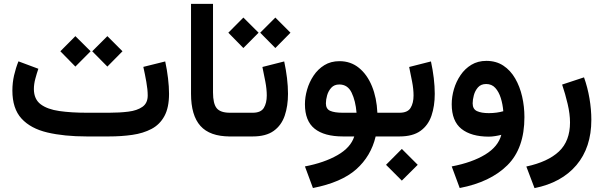

<svg xmlns="http://www.w3.org/2000/svg" viewBox="-20 -700 3097 985"><path d="M538.6 0H425.3Q309.1 0 223.1 -20.3Q137.2 -40.5 90.3 -91.8Q43.5 -143.1 43.5 -235.4Q43.5 -275.4 52.2 -313.5Q61 -351.6 74.7 -385.3L176.8 -347.2Q168.9 -324.7 161.4 -296.6Q153.8 -268.6 153.8 -242.7Q154.3 -190.9 188.7 -165Q223.1 -139.2 284.2 -130.4Q345.2 -121.6 425.3 -121.6H539.6Q593.3 -121.6 638.4 -127.2Q683.6 -132.8 710.7 -151.9Q737.8 -170.9 737.8 -210Q737.8 -240.2 730.7 -280Q723.6 -319.8 715.3 -356.9L827.6 -384.8Q836.9 -341.8 842 -298.6Q847.2 -255.4 847.2 -218.8Q847.2 -147.9 823.5 -104.5Q799.8 -61 757.3 -38.6Q714.8 -16.1 658.9 -8.1Q603 0 538.6 0ZM530.8 -514.6 608.4 -437 530.8 -358.4 453.1 -437ZM366.7 -514.6 444.8 -437 366.7 -358.4 289.6 -437Z M960 -680.2H1072.8V-226.1Q1072.8 -168 1091.8 -144.8Q1110.8 -121.6 1159.7 -121.6H1171.9V0H1159.7Q1056.6 0 1008.3 -54Q960 -107.9 960 -218.8Z M1392.6 -609.9 1470.2 -532.2 1392.6 -453.6 1314.9 -532.2ZM1228.5 -609.9 1306.6 -532.2 1228.5 -453.6 1151.4 -532.2ZM1276.4 0H1152.3V-121.6H1276.4Q1318.4 -121.6 1333.5 -146.5Q1348.6 -171.4 1348.6 -210Q1348.6 -242.7 1341.3 -281Q1334 -319.3 1326.2 -356.4L1438 -384.8Q1447.3 -341.8 1452.4 -299.6Q1457.5 -257.3 1457.5 -218.8Q1457.5 -156.2 1440.7 -106.7Q1423.8 -57.1 1384.3 -28.6Q1344.7 0 1276.4 0Z M1721.7 -386.2Q1779.3 -386.2 1821.5 -351.8Q1863.8 -317.4 1888.2 -257.8Q1912.6 -198.2 1916 -121.6H1960.9V0H1907.2Q1883.3 101.1 1807.6 168.5Q1731.9 235.8 1585.4 264.6L1544.4 153.8Q1643.6 134.8 1711.4 95.9Q1779.3 57.1 1797.4 0H1739.7Q1643.6 0 1594 -39.8Q1544.4 -79.6 1544.4 -165.5Q1544.4 -201.7 1555.4 -240Q1566.4 -278.3 1588.6 -311.8Q1610.8 -345.2 1644 -365.7Q1677.2 -386.2 1721.7 -386.2ZM1737.8 -121.6H1809.1Q1804.2 -182.6 1783.9 -224.6Q1763.7 -266.6 1720.7 -266.6Q1694.8 -266.6 1679.7 -250Q1664.6 -233.4 1658.2 -210.9Q1651.9 -188.5 1651.9 -169.9Q1651.9 -141.1 1674.1 -131.3Q1696.3 -121.6 1737.8 -121.6Z M2029.3 0H1940.9V-121.6H2029.3Q2071.3 -121.6 2086.4 -146.5Q2101.6 -171.4 2101.6 -210Q2101.6 -242.7 2094.2 -281Q2086.9 -319.3 2079.1 -356.4L2190.9 -384.8Q2200.2 -341.8 2205.3 -299.6Q2210.4 -257.3 2210.4 -218.8Q2210.4 -156.2 2193.6 -106.7Q2176.8 -57.1 2137.2 -28.6Q2097.7 0 2029.3 0ZM2041.5 64 2123 145.5 2041.5 226.6 1960.4 145.5Z M2670.4 -99.1Q2670.4 61 2583 147.7Q2495.6 234.4 2338.4 264.6L2297.4 153.8Q2401.9 133.8 2469 93Q2536.1 52.2 2551.8 -8.3Q2536.6 -4.4 2519.5 -1.7Q2502.4 1 2488.3 1Q2397.5 1 2347.4 -38.8Q2297.4 -78.6 2297.4 -165.5Q2297.4 -203.6 2308.8 -242.7Q2320.3 -281.7 2342.8 -314.7Q2365.2 -347.7 2398.4 -367.7Q2431.6 -387.7 2475.1 -387.7Q2525.4 -387.7 2562.3 -363.3Q2599.1 -338.9 2623 -297.4Q2647 -255.9 2658.7 -204.6Q2670.4 -153.3 2670.4 -99.1ZM2487.8 -119.6Q2508.8 -119.6 2527.8 -122.3Q2546.9 -125 2562 -129.4Q2559.1 -165.5 2549.1 -197.3Q2539.1 -229 2521 -249Q2502.9 -269 2474.1 -269Q2447.3 -269 2432.1 -251.7Q2417 -234.4 2410.9 -211.2Q2404.8 -188 2404.8 -169.9Q2404.8 -140.1 2427.2 -129.9Q2449.7 -119.6 2487.8 -119.6Z M2722.2 265.1 2680.2 154.3Q2791 130.4 2847.7 76.9Q2904.3 23.4 2904.3 -71.8Q2904.3 -115.2 2892.1 -167Q2879.9 -218.8 2863.8 -266.1L2976.1 -303.2Q2994.6 -251.5 3004.2 -194.8Q3013.7 -138.2 3013.7 -85.4Q3013.7 56.6 2937.3 147Q2860.8 237.3 2722.2 265.1Z"/></svg>

Font: Vazirmatn UI SemiBold
Style: Regular
Weight: 600
Designer: Saber Rastikerdar
Foundry: Saber Rastikerdar
Version: Version 33.003